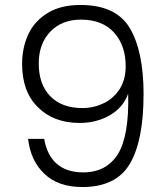

<svg xmlns="http://www.w3.org/2000/svg" viewBox="-20 -750 665 773"><path d="M158 -191C158 -191 93 -191 93 -191C93 -191 93 -191 93 -191C100 -133 121 -86 158 -51C195 -15 246 3 312 3C312 3 312 3 312 3C402 3 466 -28 503 -91C540 -154 558 -247 558 -372C558 -372 558 -372 558 -372C558 -487 539 -576 502 -638C465 -699 399 -730 304 -730C304 -730 304 -730 304 -730C253 -730 209 -720 174 -699C139 -678 112 -650 95 -614C78 -578 69 -538 69 -493C69 -493 69 -493 69 -493C69 -418 90 -360 133 -318C175 -276 231 -255 301 -255C301 -255 301 -255 301 -255C347 -255 388 -266 424 -287C459 -308 483 -336 496 -373C496 -373 496 -373 496 -373C499 -260 485 -179 455 -130C424 -81 378 -56 315 -56C315 -56 315 -56 315 -56C270 -56 234 -68 208 -91C182 -114 165 -148 158 -191ZM312 -315C312 -315 312 -315 312 -315C256 -315 213 -331 182 -363C151 -395 136 -439 136 -495C136 -495 136 -495 136 -495C136 -548 152 -591 183 -623C214 -655 255 -671 306 -671C306 -671 306 -671 306 -671C364 -671 409 -653 440 -618C471 -583 486 -538 486 -483C486 -483 486 -483 486 -483C486 -448 478 -417 462 -392C446 -367 425 -348 399 -335C372 -322 343 -315 312 -315Z"/></svg>

Font: wox.body
Style: Regular
Weight: 500
Designer: Ninad Kale (Devanagari), Jonny Pinhorn (Latin)
Foundry: Indian Type Foundry
Version: ""